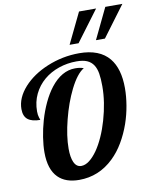

<svg xmlns="http://www.w3.org/2000/svg" viewBox="-105 -1078 939 1163"><g transform="rotate(-10 364.5 -496.5)"><path d="M462.4 -999H567.4L426.3 -810.1H371.1ZM624 -999H729L588.4 -810.1H533.2ZM158.2 -39.6Q107.9 -89.8 107.9 -194.8Q107.9 -236.3 115.7 -287.1Q123.5 -337.9 138.2 -388.7Q153.8 -442.9 177 -492.2Q200.2 -541.5 229 -578.6Q295.9 -664.1 378.9 -664.1Q394 -664.1 406 -662.4Q418 -660.6 431.2 -655.8Q387.7 -630.4 345.2 -545.4Q306.2 -466.8 281.2 -368.2Q255.9 -269 255.9 -190.9Q255.9 -138.2 269.5 -107.9Q284.2 -75.2 314 -75.2Q338.4 -75.2 363.5 -94.2Q388.7 -113.3 413.1 -147.9Q436.5 -181.6 456.5 -226.3Q476.6 -271 491.2 -321.8Q522.9 -431.2 522.9 -528.8Q522.9 -575.7 517.6 -607.4Q512.2 -639.2 498.5 -660.2Q483.9 -682.6 459 -693.4Q434.1 -704.1 395 -704.1Q337.9 -704.1 285.6 -686.3Q233.4 -668.5 193.8 -635.3Q152.8 -600.6 129.9 -552.7Q106.9 -504.9 106.9 -446.8Q106.9 -424.8 112.3 -408.7Q113.8 -402.3 115.7 -399.4Q117.2 -396 117.2 -393.1Q67.4 -393.1 41.7 -412.8Q16.1 -432.6 16.1 -477.1Q16.1 -545.9 73.7 -610.4Q130.4 -672.9 220.7 -710.4Q315.9 -750 418.9 -750Q543.9 -750 603 -678.2Q655.8 -613.8 655.8 -494.1Q655.8 -443.8 646.5 -388.2Q637.2 -332.5 618.7 -278.8Q598.1 -220.2 568.1 -169.4Q538.1 -118.7 499 -81.1Q408.7 5.9 287.1 5.9Q203.6 5.9 158.2 -39.6Z"/></g></svg>

Font: Pattaya
Style: Regular
Weight: 400
Designer: Pablo Impallari / Thai characters Designed by Thanarat Vachiruckul and Suppakit Chalermlarp
Foundry: Pablo Impallari
Version: Version 2.001